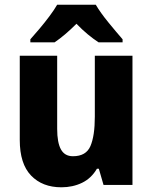

<svg xmlns="http://www.w3.org/2000/svg" viewBox="-20 -786 648 816"><path d="M543 -549V0H420L400 -69H392Q368 -28 328.5 -9Q289 10 241 10Q160 10 112 -40Q64 -90 64 -191V-549H223V-238Q223 -180 239 -151Q255 -122 290 -122Q346 -122 364.5 -165.5Q383 -209 383 -290V-549ZM387 -766Q407 -732 440.5 -691Q474 -650 501 -619V-606H399Q376 -621 352.5 -640.5Q329 -660 305 -685Q280 -660 257 -640.5Q234 -621 212 -606H109V-619Q126 -638 148 -664Q170 -690 190.5 -717.5Q211 -745 223 -766Z"/></svg>

Font: Noto Sans Arabic SemCond ExtBd
Style: Regular
Weight: 800
Width: 4
Designer: Monotype Design Team, Nadine Chahine, Nizar Qandah and Khaled Hosny
Foundry: Monotype Imaging Inc.
Version: Version 2.012; ttfautohint (v1.8.4.7-5d5b)